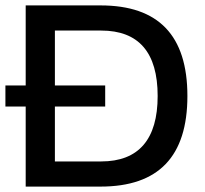

<svg xmlns="http://www.w3.org/2000/svg" viewBox="-28 -690 757 710"><path d="M344 -670H67V-374H-8V-296H67V0H344C558 0 665 -111 665 -335C665 -559 558 -670 344 -670ZM175 -93V-296H361V-374H175V-577H346C485 -577 555 -496 555 -335C555 -175 485 -93 346 -93Z"/></svg>

Font: LT Wave Text Medium
Style: Regular
Weight: 500
Designer: Daniel Lyons
Version: Version 2.5 (Glyphs App)